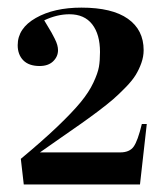

<svg xmlns="http://www.w3.org/2000/svg" viewBox="-20 -863 445 509"><path d="M43 -374 35.2 -441.9Q92.3 -489.3 132.1 -527.3Q171.9 -565.4 193.8 -592Q215.8 -618.7 227.5 -643.8Q239.3 -668.9 242.2 -685.5Q245.1 -702.1 245.1 -725.1Q245.1 -772 224.4 -798.6Q203.6 -825.2 164.1 -825.2Q131.3 -825.2 97.2 -809.1Q98.1 -807.1 106 -794.4Q113.8 -781.7 116.7 -776.4Q119.6 -771 124.8 -761Q129.9 -751 131.8 -743.7Q133.8 -736.3 133.8 -730Q133.8 -712.9 120.8 -700.4Q107.9 -688 85 -688Q56.6 -688 41.7 -703.1Q26.9 -718.3 26.9 -743.2Q26.9 -788.1 75 -815.4Q123 -842.8 195.8 -842.8Q277.3 -842.8 319.1 -813.2Q360.8 -783.7 360.8 -730Q360.8 -712.9 354.7 -695.8Q348.6 -678.7 339.6 -664.1Q330.6 -649.4 313.2 -631.6Q295.9 -613.8 280.5 -600.3Q265.1 -586.9 238.8 -567.1Q212.4 -547.4 193.1 -533.9Q173.8 -520.5 140.6 -497.3Q107.4 -474.1 85.9 -459H298.8Q323.2 -459 334.2 -474.1Q345.2 -489.3 356 -534.2H369.1L351.1 -374Z"/></svg>

Font: Display Semibold
Style: Regular
Weight: 600
Designer: Latin by Veronika Burian and Jose Scaglione. Greek by Irene Vlachou. Cyrillic by Vera Evstafieva.
Foundry: TypeTogether
Version: Version 3.002